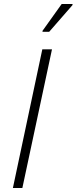

<svg xmlns="http://www.w3.org/2000/svg" viewBox="-20 -933 380 953"><path d="M44 0 190 -688H238L91 0ZM191 -775V-780L286 -913H340V-908L224 -775Z"/></svg>

Font: Saira Semi Condensed ExtraLight
Style: Italic
Weight: 200
Width: 4
Italic angle: -12°
Designer: Hector Gatti with collaboration of the Omnibus-Type team
Foundry: Omnibus-Type
Version: Version 1.001; ttfautohint (v1.8)